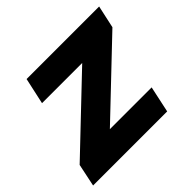

<svg xmlns="http://www.w3.org/2000/svg" viewBox="-144 -681 832 832"><g transform="rotate(-45 272.5 -265.0)"><path d="M443 0H-11L10.8 -104.2L331 -408.8H84.8L111.4 -530H556L533.2 -425.8L213 -121.2H469Z"/></g></svg>

Font: Be Vietnam Pro Variable Thin
Style: Italic
Weight: 100
Italic angle: -12°
Designer: Lam Bao, Tony Le, Vietanh Nguyen
Foundry: Yellow Type Foundry
Version: Version 1.002